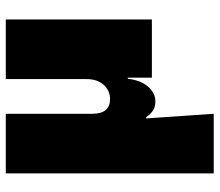

<svg xmlns="http://www.w3.org/2000/svg" viewBox="-68 -482 766 670"><g transform="rotate(-90 315.0 -147.0)"><path d="M44.9 215.8V-509.8H252.9V-208Q252.9 -146 304.2 -146Q334.5 -146 354.2 -168.5Q374 -190.9 374 -228V-509.8H582V0H378.9V-84H375Q370.1 -39.1 347.7 -13.4Q325.2 12.2 296.9 12.2Q277.3 12.2 265.1 4.4Q252.9 -3.4 241.2 -20H236.8L252.9 215.8Z"/></g></svg>

Font: Mulish ExtraBlack
Style: Regular
Weight: 1000
Designer: Vernon Adams
Foundry: Vernon Adams
Version: Version 3.603; ttfautohint (v1.8.3)